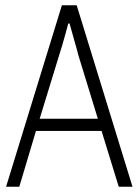

<svg xmlns="http://www.w3.org/2000/svg" viewBox="-20 -706 524 726"><path d="M3 0 214 -686H270L481 0H429L364 -211H116L53 0ZM130 -257H350L277 -495Q274 -506 270 -521Q266 -536 261 -553Q256 -570 251.5 -587Q247 -604 243 -617H238Q234 -601 228 -579.5Q222 -558 215.5 -535.5Q209 -513 203 -495Z"/></svg>

Font: Archivo Condensed Thin
Style: Regular
Weight: 250
Width: 3
Designer: Hector Gatti
Foundry: Omnibus-Type
Version: Version 2.001